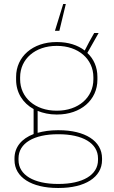

<svg xmlns="http://www.w3.org/2000/svg" viewBox="-20 -734 567 954"><path d="M307 -714H294L253 -581H275ZM60 -338C60 -274 93 -222 147 -192V-68C87 -45 52 -3 52 53V61C52 147 137 200 267 200H272C402 200 487 147 487 61V53C487 -34 402 -87 272 -87H267C229 -87 196 -82 167 -74V-183C194 -172 226 -165 260 -165H264C381 -165 464 -237 464 -338V-352C464 -400 446 -441 414 -471L470 -570H448C428 -536 417 -514 401 -483C366 -510 319 -525 264 -525H260C143 -525 60 -453 60 -352ZM80 -350C80 -441 155 -506 261 -506H263C369 -506 444 -441 444 -350V-340C444 -249 369 -184 263 -184H261C155 -184 80 -249 80 -340ZM72 53C72 -23 149 -67 268 -67H271C390 -67 467 -23 467 53V61C467 136 390 180 271 180H268C149 180 72 136 72 61Z"/></svg>

Font: Fixel Text Thin
Style: Regular
Weight: 100
Width: 4
Designer: AlfaBravo + MacPaw
Foundry: Kyrylo Tkachov, Marchela Mozhyna, Serhii Makarenko, Maria Weinstein, Zakhar Kryvoshyya
Version: Version 1.211